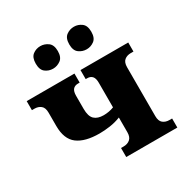

<svg xmlns="http://www.w3.org/2000/svg" viewBox="-172 -903 1016 1048"><g transform="rotate(-30 336.0 -379.5)"><path d="M434 -617Q407 -617 385.5 -633Q364 -649 364 -688Q364 -727 385.5 -743Q407 -759 434 -759Q460 -759 481.5 -743Q503 -727 503 -688Q503 -649 481.5 -633Q460 -617 434 -617ZM222 -617Q195 -617 174 -633Q153 -649 153 -688Q153 -727 174 -743Q195 -759 222 -759Q248 -759 270 -743Q292 -727 292 -688Q292 -649 270 -633Q248 -617 222 -617ZM326 0V-57H343Q367 -57 383 -70.5Q399 -84 399 -114V-207Q366 -194 331 -189Q296 -184 265 -184Q174 -184 127 -219.5Q80 -255 80 -338V-422Q80 -453 64 -466Q48 -479 25 -479H8V-536H309V-479H299Q278 -479 267 -466.5Q256 -454 256 -426V-344Q256 -297 276 -278Q296 -259 334 -259Q350 -259 367 -262Q384 -265 399 -271V-426Q399 -454 388 -466.5Q377 -479 357 -479H347V-536H648V-479H631Q607 -479 591 -466Q575 -453 575 -422V-114Q575 -83 591 -70Q607 -57 631 -57H648V0Z"/></g></svg>

Font: Noto Serif ExtraBold
Style: Regular
Weight: 800
Designer: Monotype Design Team
Foundry: Monotype Imaging Inc.
Version: Version 2.014